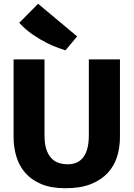

<svg xmlns="http://www.w3.org/2000/svg" viewBox="-20 -992 708 1018"><path d="M216 -677V-274Q216 -230 225.5 -201Q235 -172 251.5 -154Q268 -136 291 -128.5Q314 -121 340 -121Q394 -121 422.5 -159.5Q451 -198 451 -274V-677H616V-265Q616 -211 601 -162Q586 -113 551.5 -75.5Q517 -38 462 -16Q407 6 327 6Q250 6 197.5 -16.5Q145 -39 113 -76.5Q81 -114 66.5 -163Q52 -212 52 -265V-677ZM327 -725Q318 -728 290.5 -737.5Q263 -747 228 -764.5Q193 -782 154 -808.5Q115 -835 82 -871L182 -972L389 -799Z"/></svg>

Font: Amaranth
Style: Bold
Weight: 700
Designer: Gesine Todt
Foundry: Gesine Todt
Version: Version 1.001